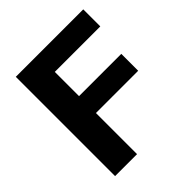

<svg xmlns="http://www.w3.org/2000/svg" viewBox="-193 -834 964 964"><g transform="rotate(-45 289.0 -352.5)"><path d="M72 0V-705H551V-584H228V-412H528V-292H228V0Z"/></g></svg>

Font: Mulish ExtraLight ExtraBold
Style: Regular
Weight: 800
Version: Version 3.603